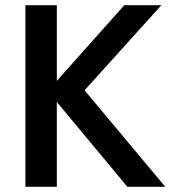

<svg xmlns="http://www.w3.org/2000/svg" viewBox="-20 -720 659 740"><path d="M78 -700V0H199V-700ZM459 -700 164 -369 471 0H617L306 -372L602 -700Z"/></svg>

Font: Jost Medium
Style: Regular
Weight: 500
Version: Version 3.710